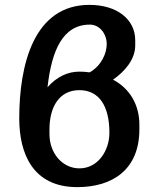

<svg xmlns="http://www.w3.org/2000/svg" viewBox="-20 -755 648 788"><path d="M183 -224C183 -316 223 -385 306 -385C386 -385 429 -321 429 -210C429 -138 383 -64 306 -64C237 -64 183 -125 183 -205ZM349 -654C389 -654 418 -616 418 -574C418 -537 397 -486 348 -458C334 -460 320 -461 306 -461C260 -461 215 -442 175 -397C192 -547 237 -654 349 -654ZM444 -428C491 -461 535 -510 535 -569V-590C535 -675 461 -735 347 -735C119 -735 59 -490 59 -269C59 -127 113 13 297 13C442 13 552 -59 552 -224V-243C552 -326 512 -392 444 -428Z"/></svg>

Font: Perun SemiBold
Style: Regular
Weight: 600
Foundry: Copyright (c) Stefan Peev, Context Ltd, 2016
Version: Version 1.089